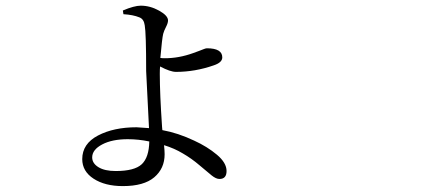

<svg xmlns="http://www.w3.org/2000/svg" viewBox="-20 -584 1540 660"><path d="M377.9 3.9Q442.4 3.9 467.3 -19.5Q492.2 -43 493.2 -97.7Q456.1 -105.5 418.9 -105.5Q365.2 -105.5 331.1 -87.4Q296.9 -69.3 296.9 -43Q296.9 -22.5 318.4 -9.3Q339.8 3.9 377.9 3.9ZM537.1 -147.5 538.1 -136.7Q591.8 -127 647.5 -100.6Q692.4 -80.1 725.6 -52.2Q758.8 -24.4 758.8 3.9Q758.8 31.2 734.4 31.2Q722.7 31.2 707.5 19Q692.4 6.8 665.5 -16.1Q638.7 -39.1 608.4 -56.6Q579.1 -74.2 543.9 -85Q545.9 -65.4 545.9 -53.7Q545.9 -4.9 510.3 25.4Q474.6 55.7 402.3 55.7Q340.8 55.7 301.8 30.3Q262.7 4.9 262.7 -37.1Q262.7 -89.8 316.9 -118.2Q371.1 -146.5 449.2 -146.5Q451.2 -146.5 492.2 -143.6Q482.4 -337.9 482.4 -339.8Q482.4 -470.7 477.5 -497.1Q474.6 -518.6 459 -524.4Q437.5 -533.2 404.3 -535.2L402.3 -547.9Q441.4 -564.5 463.9 -564.5Q496.1 -564.5 526.9 -547.4Q557.6 -530.3 557.6 -513.7Q557.6 -504.9 550.8 -491.7Q543.9 -478.5 541 -467.8Q537.1 -452.1 531.2 -384.8Q537.1 -383.8 546.9 -383.8Q594.7 -383.8 643.6 -401.4Q652.3 -404.3 663.6 -408.7Q674.8 -413.1 681.2 -415.5Q687.5 -418 691.4 -418Q744.1 -418 744.1 -386.7Q744.1 -369.1 714.8 -359.4Q650.4 -336.9 585 -336.9Q565.4 -336.9 530.3 -355.5Q529.3 -346.7 529.3 -330.1Q529.3 -262.7 537.1 -147.5Z"/></svg>

Font: Bpmf Zihi Serif Regular
Style: Regular
Weight: 400
Foundry: But Ko
Version: Version 1.320